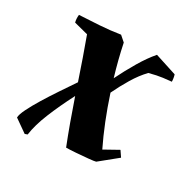

<svg xmlns="http://www.w3.org/2000/svg" viewBox="-125 -582 719 737"><g transform="rotate(30 234.5 -213.5)"><path d="M78 45 21 5Q21 -8 34 -34.5Q47 -61 67.5 -94.5Q88 -128 111.5 -163Q135 -198 156 -229Q141 -274 125 -319.5Q109 -365 94 -406L32 -422Q28 -437 30 -455Q71 -457 117.5 -460Q164 -463 208 -470L232 -449Q246 -381 267 -311Q289 -356 314.5 -399Q340 -442 366 -472L462 -441Q464 -436 465.5 -427Q467 -418 467 -411Q454 -410 430 -407Q406 -404 372 -395Q346 -368 324 -331.5Q302 -295 284 -257Q321 -144 366 -52L427 -86L444 -61L369 0Q363 2 337.5 4.5Q312 7 284.5 9Q257 11 242 11Q225 -32 207.5 -80Q190 -128 173 -178Q140 -114 117.5 -58.5Q95 -3 89 41Z"/></g></svg>

Font: Labrada
Style: Bold Italic
Weight: 700
Italic angle: -7°
Designer: Mercedes Jáuregui
Foundry: Omnibus-Type Team
Version: Version 1.000; ttfautohint (v1.8.4.7-5d5b)